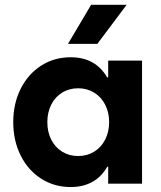

<svg xmlns="http://www.w3.org/2000/svg" viewBox="-20 -752 660 786"><path d="M426.8 -252Q426.8 -292 410.4 -323.7Q394 -355.5 365.2 -373Q336.4 -390.6 299.8 -390.6Q263.2 -390.6 234.4 -372.8Q205.6 -355 189.7 -323.5Q173.8 -292 173.8 -252Q173.8 -211.9 189.7 -180.4Q205.6 -148.9 234.4 -131.1Q263.2 -113.3 299.8 -113.3Q336.4 -113.3 365.2 -130.9Q394 -148.4 410.4 -180.2Q426.8 -211.9 426.8 -252ZM422.9 0V-69.3H418.9Q395.5 -27.8 357.7 -7.1Q319.8 13.7 269.5 13.7Q201.7 13.7 147.9 -21Q94.2 -55.7 64.2 -116.2Q34.2 -176.8 34.2 -252Q34.2 -327.1 64.2 -387.7Q94.2 -448.2 147.9 -482.9Q201.7 -517.6 269.5 -517.6Q370.6 -517.6 418.5 -435.5H422.9V-503.9H561.5V0ZM258.3 -572.3 353 -732.4H498.5L378.4 -572.3Z"/></svg>

Font: Wanted Sans
Style: Bold
Weight: 700
Designer: Original Design by Kil Hyung-jin and Kang Hanbin, Wanted Lab, Inc; Hangeul from Source Han Sans by Jang Soo-young and Ka
Foundry: Wanted Lab, Inc.
Version: Version 1.000